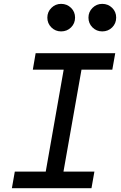

<svg xmlns="http://www.w3.org/2000/svg" viewBox="-20 -998 640 1018"><path d="M215 -45.5 325 -670.5H419.5L309 -45.5ZM43 0 58.5 -88H480.5L465 0ZM154 -628.5 169 -716H591L575.5 -628.5ZM304 -831.5Q273.5 -831.5 252.2 -852.8Q231 -874 231 -904.5Q231 -935 252.5 -956.2Q274 -977.5 304 -977.5Q335 -977.5 356.5 -956.5Q378 -935.5 378 -904.8Q378 -874 356.8 -852.8Q335.5 -831.5 304 -831.5ZM522 -831.5Q491.5 -831.5 470.2 -852.8Q449 -874 449 -904.5Q449 -935 470.5 -956.2Q492 -977.5 522 -977.5Q553 -977.5 574.5 -956.5Q596 -935.5 596 -904.8Q596 -874 574.8 -852.8Q553.5 -831.5 522 -831.5Z"/></svg>

Font: Google Sans Code
Style: Italic
Weight: 400
Italic angle: -10°
Monospace: yes
Designer: Google Sans Code Authors
Foundry: Google LLC
Version: Version 6.000